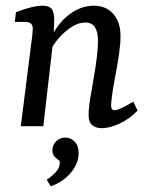

<svg xmlns="http://www.w3.org/2000/svg" viewBox="-20 -443 520 674"><path d="M337 7Q317 7 304 -3.5Q291 -14 291 -40Q291 -56 294 -78.5Q297 -101 302 -128Q306 -154 311.5 -185Q317 -216 320.5 -246.5Q324 -277 324 -300Q324 -330 313.5 -347Q303 -364 279 -364Q256 -364 231.5 -348.5Q207 -333 185.5 -308Q164 -283 151 -255L146 -281Q172 -350 216 -386.5Q260 -423 309 -423Q352 -423 377.5 -394.5Q403 -366 403 -316Q403 -290 398.5 -258Q394 -226 388 -193.5Q382 -161 377 -134Q374 -113 372 -97.5Q370 -82 370 -72Q370 -56 382 -56Q391 -56 406.5 -63.5Q422 -71 448 -86L463 -55Q436 -26 400.5 -9.5Q365 7 337 7ZM53 0 89 -285Q91 -297 93 -316Q95 -335 95 -343Q95 -355 88 -360.5Q81 -366 71 -366H32L36 -400Q63 -411 87.5 -417Q112 -423 129 -423Q157 -423 164.5 -406.5Q172 -390 170 -362L168 -312L132 0ZM158 211 144 188Q162 176 175.5 161.5Q189 147 190 130Q190 123 187.5 120.5Q185 118 180 114Q173 110 168.5 102.5Q164 95 164 84Q164 66 177 53Q190 40 209 40Q229 40 242.5 54.5Q256 69 256 95Q256 130 229.5 162.5Q203 195 158 211Z"/></svg>

Font: Yrsa
Style: Italic
Weight: 400
Italic angle: -7.10001°
Designer: Anna Giedrys (Yrsa+Rasa design), David Brezina (Yrsa art-direction, Rasa art-direction, design)
Foundry: Rosetta Type Foundry
Version: Version 2.004